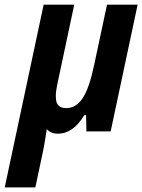

<svg xmlns="http://www.w3.org/2000/svg" viewBox="-54 -564 610 824"><path d="M193.8 9.8Q164.6 9.8 146.5 -9.8Q137.7 55.7 122.6 123L97.7 240.2H-33.7L133.3 -543.9H264.6L191.9 -202.1Q185.5 -171.4 185.5 -152.6Q185.5 -133.8 189.5 -123Q198.7 -100.1 230 -100.1Q272.5 -100.1 300.3 -142.1Q328.1 -182.6 349.6 -283.2L405.3 -543.9H536.6L420.9 0H316.9L315.4 -69.8H307.6Q260.3 9.8 193.8 9.8Z"/></svg>

Font: Open Sans Hebrew Condensed
Style: Bold Italic
Weight: 700
Width: 3
Italic angle: -12°
Foundry: Ascender Corporation, Yanek Iontef
Version: Version 2.001;PS 002.001;hotconv 1.0.70;makeotf.lib2.5.58329